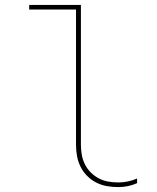

<svg xmlns="http://www.w3.org/2000/svg" viewBox="-20 -755 640 783"><path d="M463 8Q439 8 416 4Q393 0 372.5 -10.5Q352 -21 335.5 -37.5Q319 -54 308.5 -75Q298 -96 294 -119Q290 -142 290 -165V-716H99V-735H310V-165Q310 -144 313.5 -124Q317 -104 326 -85.5Q335 -67 350 -52Q365 -37 383 -27.5Q401 -18 421.5 -14.5Q442 -11 463 -11Q482 -11 501.5 -15Q521 -19 539 -27V-8Q521 0 501.5 4Q482 8 463 8Z"/></svg>

Font: Iosevka HT Thin Extended
Style: Regular
Weight: 100
Width: 7
Monospace: yes
Designer: Belleve Invis
Foundry: Belleve Invis
Version: Version 32.3.0; ttfautohint (v1.8.4)